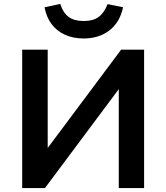

<svg xmlns="http://www.w3.org/2000/svg" viewBox="-20 -958 847 978"><path d="M93 0V-705H223V-199H219L597 -705H714V0H585V-508H588L209 0ZM406 -762Q353 -762 311 -781Q269 -800 242.5 -835.5Q216 -871 207 -921L287 -938Q301 -893 329.5 -872Q358 -851 406 -851Q455 -851 483 -872Q511 -893 528 -937L607 -921Q590 -843 536.5 -802.5Q483 -762 406 -762Z"/></svg>

Font: Nunito Sans 8pt
Style: Bold
Weight: 700
Version: Version 3.101;gftools[0.9.27]